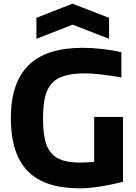

<svg xmlns="http://www.w3.org/2000/svg" viewBox="-20 -1012 741 1044"><path d="M412 12Q222 12 130.5 -82Q39 -176 39 -369Q39 -562 135 -657Q231 -752 429 -752Q480 -752 537 -745.5Q594 -739 640 -728V-591Q575 -602 527 -607.5Q479 -613 442 -613Q377 -613 333 -600.5Q289 -588 262.5 -559.5Q236 -531 225 -484.5Q214 -438 214 -369Q214 -301 224 -255Q234 -209 258 -180.5Q282 -152 321 -140Q360 -128 418 -128Q433 -128 452.5 -129Q472 -130 492 -132V-376H649V-24Q589 -8 525 2Q461 12 412 12ZM178 -915 374 -992 573 -915V-801L375 -878L178 -801Z"/></svg>

Font: Encode Sans Normal
Style: Bold
Weight: 700
Designer: Pablo Impallari, Andres Torresi
Foundry: Pablo Impallari, Andres Torresi
Version: Version 1.000; ttfautohint (v1.00) -l 8 -r 50 -G 200 -x 14 -